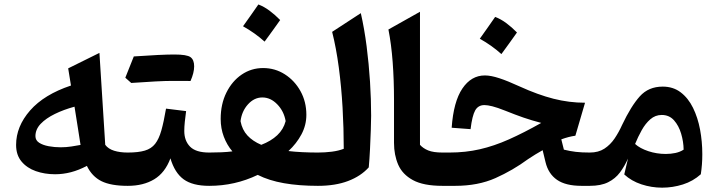

<svg xmlns="http://www.w3.org/2000/svg" viewBox="-20 -845 3260 873"><path d="M302.7 -456.1 290 -534.2 432.1 -604.5 458.5 -186.5Q472.2 -168 498.8 -159.7Q525.4 -151.4 560.5 -151.4H561V0H560.5Q484.4 0 441.4 -21.2Q398.4 -42.5 375 -90.8Q338.4 -71.3 302.5 -62Q266.6 -52.7 230.5 -52.7Q183.1 -52.7 142.8 -66.9Q102.5 -81.1 77.9 -110.6Q53.2 -140.1 53.2 -186Q53.2 -270 116.9 -342.8Q180.7 -415.5 302.7 -456.1ZM318.8 -359.9Q270 -346.7 229.5 -326.9Q189 -307.1 165 -282Q141.1 -256.8 141.1 -226.1Q141.1 -207 158 -196Q174.8 -185.1 201.2 -180.2Q227.5 -175.3 255.9 -175.3Q281.2 -175.3 304.9 -179Q328.6 -182.6 346.2 -186Q340.3 -225.1 333.7 -265.9Q327.1 -306.6 318.8 -359.9Z M826.7 -477.1H760.7Q706.5 -477.1 576.7 -467.8L549.8 -491.7Q568.4 -539.6 588.4 -588.4Q714.8 -597.2 772.5 -597.2Q830.1 -597.2 846.4 -585Q862.8 -572.8 862.8 -543.5Q862.8 -514.2 846.2 -476.6Q838.4 -477.1 826.7 -477.1ZM561 0Q551.8 0 546.9 -8.1Q542 -16.1 542 -36.1V-115.7Q542 -135.7 546.9 -143.6Q551.8 -151.4 561 -151.4Q608.9 -151.4 638.4 -160.2Q668 -168.9 685.3 -190.9Q702.6 -212.9 713.6 -251.7Q724.6 -290.5 734.9 -351.1L826.2 -339.8Q822.8 -314.5 820.3 -291.3Q817.9 -268.1 817.9 -249.5Q817.9 -205.1 844.2 -178.2Q870.6 -151.4 931.2 -151.4H931.6V0H931.2Q856 0 815.2 -29.5Q774.4 -59.1 754.9 -125Q730.5 -59.6 681.2 -29.8Q631.8 0 561 0Z M1176.3 -535.6Q1230.5 -535.6 1275.1 -507.1Q1319.8 -478.5 1346.4 -430.4Q1373 -382.3 1373 -322.8Q1373 -275.9 1350.6 -233.9Q1328.1 -191.9 1291.5 -158.2Q1319.8 -154.8 1355 -153.1Q1390.1 -151.4 1425.3 -151.4H1425.8V0H1425.3Q1339.4 0 1271.2 -12Q1203.1 -23.9 1151.9 -49.8Q1048.3 0 931.6 0Q922.4 0 917.5 -8.1Q912.6 -16.1 912.6 -36.1V-115.7Q912.6 -135.7 917.5 -143.6Q922.4 -151.4 931.6 -151.4Q959.5 -151.4 987.1 -152.6Q1014.6 -153.8 1036.6 -156.7Q1011.7 -186 997.6 -223.6Q983.4 -261.2 983.4 -304.2Q983.4 -371.6 1009.3 -423.8Q1035.2 -476.1 1078.9 -505.9Q1122.6 -535.6 1176.3 -535.6ZM1172.9 -401.9Q1135.7 -401.9 1107.4 -370.4Q1079.1 -338.9 1073.7 -293.9Q1081.1 -254.9 1105 -229Q1128.9 -203.1 1168 -186.5Q1212.4 -203.6 1240.7 -230.2Q1269 -256.8 1278.8 -294.4Q1271 -339.4 1240.7 -370.6Q1210.4 -401.9 1172.9 -401.9ZM1154.8 -824.7Q1180.7 -814.9 1205.3 -796.6Q1230 -778.3 1253.9 -753.9Q1236.8 -730 1219.2 -705.3Q1201.7 -680.7 1183.1 -655.8Q1139.2 -695.3 1085 -725.6Q1103 -751 1120.4 -775.4Q1137.7 -799.8 1154.8 -824.7Z M1620.6 -785.2Q1636.7 -714.4 1647 -634.5Q1657.2 -554.7 1662.4 -473.9Q1667.5 -393.1 1667.5 -318.8Q1667.5 -294.4 1666 -253.4Q1664.6 -212.4 1662.4 -167.2Q1660.2 -122.1 1656.7 -84Q1620.6 -43.9 1562.7 -22Q1504.9 0 1425.8 0Q1416.5 0 1411.6 -8.1Q1406.7 -16.1 1406.7 -36.1V-115.7Q1406.7 -135.7 1411.6 -143.6Q1416.5 -151.4 1425.8 -151.4Q1457.5 -151.4 1488.5 -155.3Q1519.5 -159.2 1543 -168.5Q1543 -261.7 1537.6 -356Q1532.2 -450.2 1520.5 -538.3Q1508.8 -626.5 1490.2 -700.2Z M1889.6 -791.5V-186.5Q1903.8 -170.4 1927.2 -160.9Q1950.7 -151.4 1991.7 -151.4H1992.2V0H1991.7Q1905.3 0 1857.4 -26.1Q1809.6 -52.2 1790.5 -96.4Q1771.5 -140.6 1771.5 -195.3V-391.6Q1771.5 -481.4 1765.4 -563Q1759.3 -644.5 1746.1 -710.9Z M2440.9 -286.1Q2396.5 -297.9 2360.4 -310.3Q2324.2 -322.8 2276.9 -341.8Q2241.2 -356 2219 -361.6Q2196.8 -367.2 2182.6 -367.2Q2154.3 -367.2 2140.6 -343Q2127 -318.8 2119.6 -257.8L2033.7 -264.2Q2042 -382.8 2082.3 -442.4Q2122.6 -502 2184.6 -502Q2211.9 -502 2250 -489.5Q2288.1 -477.1 2343.3 -451.7Q2425.8 -414.1 2496.8 -396Q2567.9 -377.9 2640.1 -377.9L2596.2 -228Q2565.4 -223.6 2532.2 -211.4L2543.9 -164.6Q2571.3 -157.7 2598.4 -154.5Q2625.5 -151.4 2661.1 -151.4H2661.6V0H2624Q2552.2 0 2512.7 -27.3Q2473.1 -54.7 2460.4 -107.9L2447.3 -162.1Q2431.2 -152.8 2414.3 -142.8Q2397.5 -132.8 2381.3 -121.6Q2311.5 -70.3 2232.7 -35.2Q2153.8 0 2049.3 0H1992.2Q1982.9 0 1978 -8.1Q1973.1 -16.1 1973.1 -36.1V-115.7Q1973.1 -135.7 1978 -143.6Q1982.9 -151.4 1992.2 -151.4H2023.9Q2096.7 -151.4 2161.6 -166.3Q2226.6 -181.2 2293.9 -211.2Q2361.3 -241.2 2440.9 -286.1ZM2231.4 -768.1Q2257.3 -758.3 2282 -740Q2306.6 -721.7 2330.6 -697.3Q2313.5 -673.3 2295.9 -648.7Q2278.3 -624 2259.8 -599.1Q2215.8 -638.7 2161.6 -668.9Q2179.7 -694.3 2197 -718.8Q2214.4 -743.2 2231.4 -768.1Z M2993.2 -451.2Q3041 -451.2 3075.2 -425Q3109.4 -398.9 3131.1 -354.7Q3152.8 -310.5 3163.1 -255.9Q3173.3 -201.2 3173.3 -143.6Q3173.3 -119.6 3171.6 -97.4Q3169.9 -75.2 3166.5 -52.7Q3131.3 -21 3085 -6.3Q3038.6 8.3 2990.7 8.3Q2942.4 8.3 2896.5 -6.8Q2850.6 -22 2818.4 -51.8L2835.4 -124Q2819.8 -88.9 2798.8 -60.8Q2777.8 -32.7 2745.1 -16.4Q2712.4 0 2661.6 0Q2652.3 0 2647.5 -8.1Q2642.6 -16.1 2642.6 -36.1V-115.7Q2642.6 -135.7 2647.5 -143.6Q2652.3 -151.4 2661.6 -151.4Q2701.2 -151.4 2728.3 -169.2Q2755.4 -187 2774.7 -215.6Q2793.9 -244.1 2808.6 -276.9Q2849.1 -362.3 2888.9 -406.7Q2928.7 -451.2 2993.2 -451.2ZM2988.8 -322.3Q2959.5 -322.3 2937 -302.7Q2914.6 -283.2 2897.7 -252.9Q2880.9 -222.7 2867.7 -190.4Q2889.6 -170.4 2927.7 -157.7Q2965.8 -145 3007.3 -145Q3029.8 -145 3050.8 -149.4Q3071.8 -153.8 3088.4 -164.6Q3087.9 -200.7 3077.1 -237.1Q3066.4 -273.4 3044.7 -297.9Q3022.9 -322.3 2988.8 -322.3Z"/></svg>

Font: Pinar-FD SemiBold
Style: Regular
Weight: 600
Designer: Amin Abedi
Version: Version 2.000